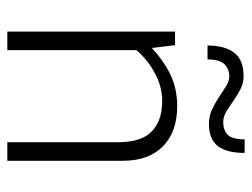

<svg xmlns="http://www.w3.org/2000/svg" viewBox="-104 -602 705 538"><g transform="rotate(90 249.0 -332.5)"><path d="M120 0H68V-470H106L114 -405Q148 -437 187.5 -456.5Q227 -476 277 -476Q349 -476 389.5 -436Q430 -396 430 -324V0H378V-311Q378 -337 372.5 -359.5Q367 -382 353.5 -398.5Q340 -415 317.5 -424.5Q295 -434 262 -434Q224 -434 186.5 -414.5Q149 -395 120 -362ZM107 -561Q107 -609 127 -635.5Q147 -662 192 -662Q213 -662 230 -653Q247 -644 262 -633.5Q277 -623 291.5 -614Q306 -605 322 -605Q344 -605 357 -617.5Q370 -630 370 -665H408Q408 -614 388.5 -589.5Q369 -565 327 -565Q304 -565 285.5 -574Q267 -583 251 -593.5Q235 -604 221 -613Q207 -622 193 -622Q174 -622 160 -609Q146 -596 146 -561Z"/></g></svg>

Font: Mukta Mahee ExtraLight
Style: Regular
Weight: 275
Designer: Shuchita Grover, Noopur Datye, Girish Dalvi, Yashodeep Gholap
Foundry: Ek Type
Version: Version 2.538;PS 1.000;hotconv 16.6.51;makeotf.lib2.5.65220;